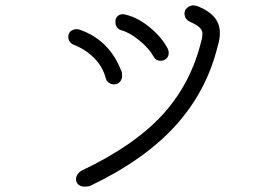

<svg xmlns="http://www.w3.org/2000/svg" viewBox="-20 -711 1040 717"><path d="M264 -42Q264 -52 269.5 -60Q275 -68 283 -73Q480 -166 586.5 -282Q693 -398 732 -559Q736 -570 736 -586Q735 -600 724 -609.5Q713 -619 689 -630Q669 -640 669 -661Q669 -673 678.5 -681.5Q688 -690 701 -691Q706 -691 718 -688Q760 -671 780.5 -646.5Q801 -622 801 -589Q801 -564 794 -543Q753 -372 636.5 -243Q520 -114 317 -17Q310 -14 295 -14Q282 -14 273 -21.5Q264 -29 264 -42ZM554 -499Q538 -529 501 -559.5Q464 -590 433 -598Q411 -605 411 -630Q411 -643 419 -650.5Q427 -658 438 -658Q445 -658 454 -655Q497 -644 541 -607.5Q585 -571 607 -528Q610 -521 610 -513Q610 -500 601 -492Q592 -484 580 -484Q562 -484 554 -499ZM375 -419Q363 -463 331 -495Q299 -527 255 -544Q246 -548 240.5 -555.5Q235 -563 235 -573Q235 -587 244 -594.5Q253 -602 267 -602Q272 -602 278 -600Q389 -561 433 -446Q436 -442 436 -429Q436 -415 428 -405.5Q420 -396 405 -396Q395 -396 386 -402.5Q377 -409 375 -419Z"/></svg>

Font: Tsukimi Rounded
Style: Regular
Weight: 400
Designer: Takashi Funayama
Foundry: Takashi Funayama
Version: Version 1.032; ttfautohint (v1.8.3)